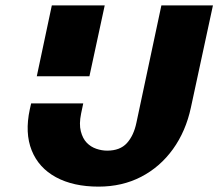

<svg xmlns="http://www.w3.org/2000/svg" viewBox="-20 -678 813 715"><path d="M347 17Q253 17 188.5 -18Q124 -53 98 -118Q72 -183 91 -271L96 -293H290L282 -255Q274 -216 281 -189Q288 -162 303 -146.5Q318 -131 338.5 -124Q359 -117 379 -117Q427 -117 452.5 -145Q478 -173 488 -221L581 -658H773L691 -278Q672 -189 624 -122.5Q576 -56 505.5 -19.5Q435 17 347 17ZM117 -394 173 -658H370L313 -394Z"/></svg>

Font: Ysabeau Infant Black
Style: Italic
Weight: 900
Italic angle: -12°
Designer: Christian Thalmann (Catharsis Fonts)
Version: Version 2.001;gftools[0.9.30]; featfreeze: ss01,ss02,lnum